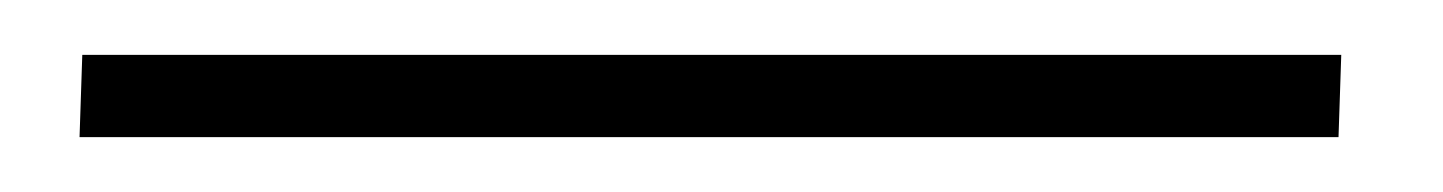

<svg xmlns="http://www.w3.org/2000/svg" viewBox="-20 26 526 70"><path d="M9 76 10 46H469L468 76Z"/></svg>

Font: Literata 72pt ExtraLight
Style: Italic
Weight: 200
Italic angle: -2°
Designer: Latin by Veronika Burian and Jose Scaglione. Greek by Irene Vlachou. Cyrillic by Vera Evstafieva
Foundry: TypeTogether
Version: Version 3.002